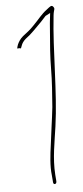

<svg xmlns="http://www.w3.org/2000/svg" viewBox="-55 -752 362 834"><g transform="rotate(-5 126.0 -335.0)"><path d="M39 -549C41 -550 47 -551 51 -550C52 -550 53 -549 54 -548L59 -561C62 -570 68 -579 78 -588C107 -609 124 -630 151 -656L173 -680L194 -691L191 -664C190 -659 190 -653 189 -646C186 -610 183 -572 180 -530C176 -477 178 -422 174 -367L168 -283C162 -228 153 -172 147 -120C141 -76 135 -30 140 12L142 36C142 46 144 51 149 51C156 51 158 45 157 36L155 11C150 -63 165 -132 174 -198C195 -344 191 -527 208 -679C211 -707 219 -706 209 -718C202 -725 196 -719 182 -708C156 -689 143 -669 116 -642C97 -622 89 -618 68 -601C55 -590 48 -578 43 -567L39 -555ZM116 -642Z"/></g></svg>

Font: Stray Cat
Style: ExLt
Weight: 200
Version: Version 1.0